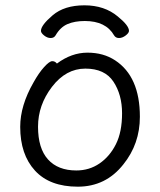

<svg xmlns="http://www.w3.org/2000/svg" viewBox="-20 -684 602 722"><path d="M444 -66Q378 18 272.5 18Q167 18 111.5 -42.5Q56 -103 56 -207Q56 -287 106 -374Q126 -410 146 -432Q166 -454 176.5 -454Q187 -454 194 -445Q249 -486 309 -486Q369 -486 413 -457Q506 -396 506 -245Q506 -143 444 -66ZM267 -43Q316 -43 354.5 -69.5Q393 -96 416 -142Q439 -188 439 -258Q439 -328 406.5 -377Q374 -426 301 -426Q228 -426 175.5 -357.5Q123 -289 123 -207.5Q123 -126 160.5 -84.5Q198 -43 267 -43ZM189 -551Q183 -541 170.5 -541Q158 -541 146 -550.5Q134 -560 134 -568Q134 -589 178 -626.5Q222 -664 297.5 -664Q373 -664 423 -622Q465 -588 465 -568Q465 -560 452.5 -550.5Q440 -541 427.5 -541Q415 -541 409 -551Q378 -605 299 -605Q261 -605 234 -593.5Q207 -582 189 -551Z"/></svg>

Font: LXGW Bright TC
Style: Regular
Weight: 400
Designer: Christian Thalmann (Catharsis Fonts)
Foundry: LXGW / Christian Thalmann (Catharsis Fonts) / Fontworks Inc.
Version: Version 5.501